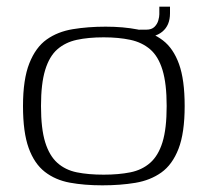

<svg xmlns="http://www.w3.org/2000/svg" viewBox="-20 -549 623 576"><path d="M287 7Q233 7 189.5 -1Q146 -9 114.5 -33.5Q83 -58 66 -105Q49 -152 49 -231Q49 -311 68 -359Q87 -407 120 -430.5Q153 -454 198.5 -461.5Q244 -469 297 -469Q350 -469 393.5 -460.5Q437 -452 468.5 -428Q500 -404 517 -357Q534 -310 534 -231Q534 -150 515.5 -102.5Q497 -55 464 -31.5Q431 -8 386 -0.5Q341 7 287 7ZM291 -25Q336 -25 371 -32Q406 -39 430.5 -60.5Q455 -82 467.5 -122.5Q480 -163 480 -231Q480 -298 467.5 -339Q455 -380 430.5 -401Q406 -422 371 -429.5Q336 -437 291 -437Q245 -437 210.5 -429.5Q176 -422 152 -401Q128 -380 115.5 -339Q103 -298 103 -231Q103 -163 115.5 -122.5Q128 -82 152 -60.5Q176 -39 210.5 -32Q245 -25 291 -25ZM402 -437 398 -460H419Q435 -460 443.5 -468.5Q452 -477 455 -488Q458 -499 458 -506V-529H490V-509Q490 -473 467 -454Q444 -435 402 -437Z"/></svg>

Font: Genos Light
Style: Regular
Weight: 300
Designer: Robert E. Leuschke
Foundry: Robert E. Leuschke
Version: Version 1.010